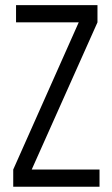

<svg xmlns="http://www.w3.org/2000/svg" viewBox="-20 -710 425 730"><path d="M358.4 -65.4V0H30.3V-65.4L279.3 -625H41V-690.4H350.6V-625L100.6 -65.4Z"/></svg>

Font: Dinish Condensed
Style: Regular
Weight: 400
Width: 3
Designer: Bert Driehuis
Foundry: Playbeing
Version: Version 3.006; git-39231f3c-release